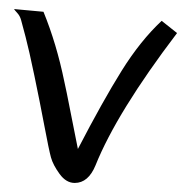

<svg xmlns="http://www.w3.org/2000/svg" viewBox="-20 -404 420 424"><path d="M337 -358 371 -331Q238 -156 191 -39Q175 0 145 0Q126 0 111.5 -20Q97 -40 92.5 -56.5Q88 -73 78 -126Q68 -179 56 -236.5Q44 -294 36.5 -322.5Q29 -351 26.5 -360Q24 -369 18 -375.5Q12 -382 11 -384L76 -378Q105 -307 122 -224Q126 -207 136 -155.5Q146 -104 152 -75Q207 -181 248.5 -247.5Q290 -314 337 -358Z"/></svg>

Font: Marck Script
Style: Regular
Weight: 400
Designer: Denis Masharov, Marck Fogel
Foundry: Denis Masharov
Version: Version 1.002